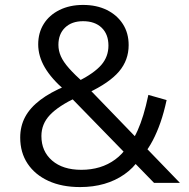

<svg xmlns="http://www.w3.org/2000/svg" viewBox="-20 -742 766 779"><path d="M305 17Q231 17 176.5 -8Q122 -33 92 -78Q62 -123 62 -184Q62 -230 82 -267.5Q102 -305 143.5 -336.5Q185 -368 246 -393L295 -411Q362 -445 391 -478.5Q420 -512 420 -557Q420 -603 392.5 -629.5Q365 -656 317 -656Q271 -656 244 -630Q217 -604 217 -560Q217 -536 227 -513.5Q237 -491 260 -465Q283 -439 322 -404L341 -382L710 0H605L266 -348L244 -375Q189 -422 162 -468Q135 -514 135 -562Q135 -609 157.5 -645Q180 -681 221.5 -701.5Q263 -722 317 -722Q372 -722 413.5 -701.5Q455 -681 478.5 -644.5Q502 -608 502 -559Q502 -498 463 -452Q424 -406 337 -365L291 -347Q217 -312 182.5 -275.5Q148 -239 148 -190Q148 -128 191.5 -90.5Q235 -53 310 -53Q350 -53 384.5 -63.5Q419 -74 447.5 -95Q476 -116 495 -145L509 -160Q526 -185 538.5 -213Q551 -241 561.5 -275.5Q572 -310 582 -357L656 -336Q645 -285 631 -245Q617 -205 600 -172.5Q583 -140 561 -113L545 -96Q521 -60 484.5 -34.5Q448 -9 403 4Q358 17 305 17Z"/></svg>

Font: TikTok Sans 24pt
Style: Regular
Weight: 400
Version: Version 4.000